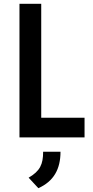

<svg xmlns="http://www.w3.org/2000/svg" viewBox="-20 -720 489 1006"><path d="M82 0H423V-103H196V-700H82ZM130 211 181 266C261 230 297 167 297 75H206C206 141 190 176 130 211Z"/></svg>

Font: Finlandica Medium
Style: Regular
Weight: 500
Designer: Niklas Ekholm, Juho Hiilivirta, Jaakko Suomalainen
Foundry: Helsinki Type Studio
Version: Version 2.000;Glyphs 3.2 (3202)